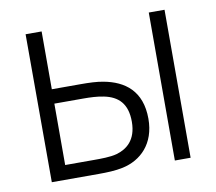

<svg xmlns="http://www.w3.org/2000/svg" viewBox="-65 -615 777 690"><g transform="rotate(-10 323.5 -270.0)"><path d="M241.5 0C272.5 0 302.5 -1 330.5 -7C397.5 -21.5 452 -73 452 -164.5C452 -266.5 392 -309.5 316 -323.5C292.5 -328 265 -329 233 -329H128.5V-540H70L70.5 0ZM577 -540H519.5V0H577ZM128.5 -276.5H234C258.5 -276.5 286 -275.5 309 -270.5C359.5 -260 391.5 -231 391.5 -164.5C391.5 -96.5 354 -69.5 317 -59C293.5 -52.5 258.5 -52.5 234 -52.5H128.5Z"/></g></svg>

Font: Hauora Light
Style: Regular
Weight: 300
Designer: Wayne Shih
Foundry: WCYS
Version: Version 1.001;hotconv 1.0.109;makeotfexe 2.5.65596